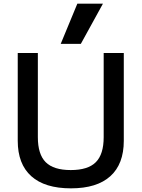

<svg xmlns="http://www.w3.org/2000/svg" viewBox="-20 -1020 774 1050"><path d="M368 10Q225 10 151 -56.5Q77 -123 77 -250V-730H187V-270Q187 -176 230 -133Q273 -90 367 -90Q461 -90 504 -133Q547 -176 547 -270V-730H657V-250Q657 -123 583.5 -56.5Q510 10 368 10ZM422 -780H312L403 -1000H543Z"/></svg>

Font: M PLUS 1 Medium
Style: Regular
Weight: 500
Designer: Coji Morishita
Foundry: UNDERFOREST DESIGN
Version: Version 1.001